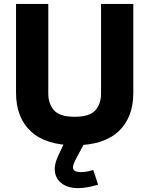

<svg xmlns="http://www.w3.org/2000/svg" viewBox="-20 -742 768 988"><path d="M460 132.8 484.9 208.5Q456.5 216.8 430.9 221.4Q405.3 226.1 380.9 226.1Q326.7 226.1 294.2 199Q261.7 171.9 261.7 127.4Q261.7 107.9 269.5 84.7Q277.3 61.5 296.9 22.9L307.6 0V-1.5H409.7L411.6 0L377.4 63.5Q365.2 85.9 360.4 98.1Q355.5 110.4 355.5 119.1Q355.5 143.6 396.5 143.6Q424.3 143.6 460 132.8ZM500 -721.7H666V-264.6Q666 -136.7 589.6 -65.7Q513.2 5.4 364.3 5.4Q215.8 5.4 139.2 -65.7Q62.5 -136.7 62.5 -264.6V-721.7H228.5V-261.2Q228.5 -207.5 258.1 -174.3Q287.6 -141.1 364.3 -141.1Q441.4 -141.1 470.7 -174.3Q500 -207.5 500 -261.2Z"/></svg>

Font: Estedad-FD ExtraBold
Style: Regular
Weight: 800
Designer: Amin Abedi
Version: Version 7.3